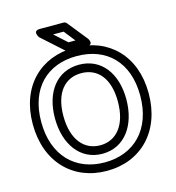

<svg xmlns="http://www.w3.org/2000/svg" viewBox="-126 -952 1005 1096"><g transform="rotate(-15 376.5 -404.0)"><path d="M372 -13C199 -13 80 -130 80 -330C80 -529 198 -641 372 -641C547 -641 665 -529 665 -330C665 -130 546 -13 372 -13ZM372 37C574 37 715 -106 715 -330C715 -553 573 -691 372 -691C172 -691 30 -553 30 -330C30 -106 171 37 372 37ZM372 -64C503 -64 583 -176 583 -330C583 -484 503 -590 372 -590C241 -590 161 -484 161 -330C161 -176 241 -64 372 -64ZM372 -114C277 -114 211 -190 211 -330C211 -468 276 -540 372 -540C468 -540 533 -468 533 -330C533 -190 467 -114 372 -114ZM348 -729 275 -795H337L389 -729ZM322 -685C326 -681 333 -679 339 -679H441C491 -679 461 -720 461 -720L368 -836C363 -842 357 -845 349 -845H210C162 -845 193 -801 193 -801Z"/></g></svg>

Font: Falling Sky
Style: ExtOu
Weight: 400
Designer: Paul D. Hunt
Foundry: Adobe Systems Incorporated
Version: Version 1.02